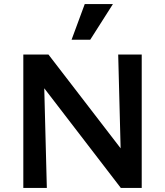

<svg xmlns="http://www.w3.org/2000/svg" viewBox="-20 -927 814 947"><path d="M95 0V-658H194L211 0ZM626 0H576L135 -574L137 -658H219L623 -133ZM679 -658V0H580L563 -658ZM333 -731 398 -907H537L425 -731Z"/></svg>

Font: Ysabeau
Style: Bold
Weight: 700
Designer: Christian Thalmann (Catharsis Fonts)
Version: Version 2.000;gftools[0.9.27.dev2+g8671c4b]